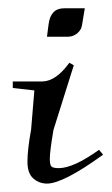

<svg xmlns="http://www.w3.org/2000/svg" viewBox="-20 -431 268 461"><path d="M92.8 -342.8 96.7 -373Q101.6 -411.1 133.8 -411.1H183.6L176.8 -370.1Q174.8 -358.4 165 -350.6Q155.3 -342.8 142.6 -342.8ZM10.7 -219.7V-235.4H82Q113.3 -236.3 143.6 -276.4L146.5 -280.3L157.2 -274.4L108.4 -119.1Q99.6 -67.4 99.6 -49.8Q99.6 -35.2 103.5 -31.2Q107.4 -27.3 121.1 -27.3Q156.2 -27.3 217.8 -71.3L227.5 -59.6Q131.8 9.8 92.8 9.8Q74.2 9.8 60.1 -2.4Q45.9 -14.6 45.9 -43Q45.9 -71.3 54.7 -120.1L62.5 -213.9Z"/></svg>

Font: Kleymisska
Style: Regular
Weight: 500
Italic angle: -8°
Designer: gluk
Foundry: gluk
Version: Version 0.298